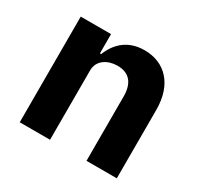

<svg xmlns="http://www.w3.org/2000/svg" viewBox="-119 -670 838 812"><g transform="rotate(30 300.0 -264.0)"><path d="M213 0V-339C213 -389 258 -414 304 -414C362 -414 391 -379 391 -314V0H539V-334C539 -459 470 -528 371 -528C288 -528 242 -480 219 -422H213V-516H65V0Z"/></g></svg>

Font: IBM Plex Mono
Style: Bold
Weight: 700
Monospace: yes
Designer: Mike Abbink, Paul van der Laan, Pieter van Rosmalen
Foundry: Bold Monday
Version: Version 2.004